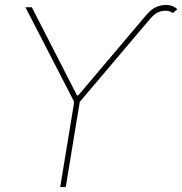

<svg xmlns="http://www.w3.org/2000/svg" viewBox="-20 -757 738 777"><path d="M284.2 -353.5 287.1 -371.1H303.7L300.8 -353.5ZM83 -727.5H108.9L293.5 -367.2L573.7 -698.2Q592.8 -721.2 616.2 -730.2Q639.6 -739.3 661.6 -736.3Q683.6 -733.4 697.8 -719.7L679.2 -704.1Q663.6 -716.8 637.7 -712.6Q611.8 -708.5 591.3 -685.1L302.7 -344.7L246.1 0H223.6L280.3 -344.7Z"/></svg>

Font: Inter 16pt Thin
Style: Italic
Weight: 250
Italic angle: -9.3988°
Version: Version 4.001;git-66647c0bb